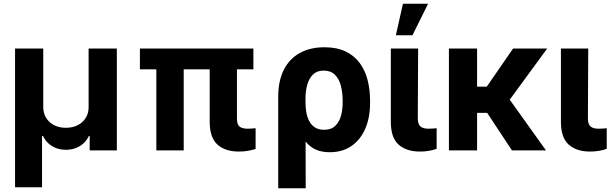

<svg xmlns="http://www.w3.org/2000/svg" viewBox="-20 -806 3277 1029"><path d="M60.7 197.7V-545.9H211.7V-232Q211.9 -199.5 227.3 -174.3Q242.8 -149.1 270.1 -135.1Q297.5 -121.1 333.2 -121.1Q369.5 -121.1 396.9 -135.2Q424.3 -149.3 439.7 -174.4Q455.2 -199.5 454.9 -232V-545.9H606.2V0H460.7V-77.5H456.4Q440.3 -42.2 407.2 -22.6Q374 -2.9 333.2 -3.1Q292.3 -2.9 259.5 -22.6Q226.8 -42.2 210.2 -77.5H205.3V197.7Z M1338 -545.9V-434.4H729.8V-545.9ZM964.6 -545.9V0H817.9V-545.9ZM1103.8 -545.9H1249.9V-170.5Q1250 -138.3 1264.3 -127.2Q1278.6 -116.2 1307.5 -116.2Q1320 -116.2 1330.9 -117.2Q1341.8 -118.2 1349.9 -118.9V-7.4Q1331.2 -1.9 1308.8 2.3Q1286.3 6.4 1260.1 6.2Q1188.1 6.4 1146.1 -30.6Q1104.1 -67.6 1103.8 -152.9Z M1471.1 203.1V-288.5Q1471.4 -374.2 1501.7 -433.2Q1531.9 -492.1 1587.5 -522.4Q1643 -552.7 1718.4 -552.7Q1785.5 -552.7 1832.3 -530.2Q1879 -507.6 1908 -468.2Q1936.9 -428.7 1950.1 -377Q1963.3 -325.3 1963.3 -266.8V-257Q1963.8 -176.9 1937.8 -116.8Q1911.9 -56.8 1863.6 -23.5Q1815.2 9.8 1747.5 9.8Q1684.1 9.8 1644.9 -20.8Q1605.8 -51.5 1583.9 -106.2Q1562.1 -160.9 1549.8 -233L1617.2 -257.8Q1617.2 -233 1621.2 -207.1Q1625.3 -181.2 1636.1 -159.3Q1646.9 -137.3 1666.5 -123.9Q1686 -110.5 1716.6 -110.5Q1756 -110.5 1777.6 -132.3Q1799.3 -154 1808 -187.7Q1816.7 -221.5 1816.4 -257V-266.8Q1816.4 -310.4 1806.7 -346.9Q1797.1 -383.4 1774.8 -405.6Q1752.4 -427.7 1714.3 -427.7Q1679 -427.7 1657.5 -406.7Q1635.9 -385.7 1626.5 -350.8Q1617 -315.9 1617.2 -274.2L1618.4 203.1Z M2074.6 -545.9H2220.9L2219.1 -170.5Q2219.9 -138.3 2234.5 -127.2Q2249.1 -116.2 2277 -116.2Q2291.1 -116.2 2301.5 -117.2Q2311.8 -118.2 2320.1 -118.9V-8.2Q2301.5 -1.6 2278.4 2.4Q2255.4 6.4 2230.1 6.2Q2158.7 6.4 2116.7 -30.6Q2074.7 -67.6 2074.6 -152.9ZM2101.6 -617 2139.5 -785.9H2274.2L2190.6 -617Z M2536.9 -545.9V0H2385.9V-545.9ZM2912.5 -545.9 2660.2 -201.2H2510.7L2499 -341.4H2588.7L2729.7 -545.9ZM2723.6 0 2579.1 -219.1 2695.3 -294.9 2906.1 0Z M2986.2 -545.9H3132.5L3130.8 -170.5Q3131.5 -138.3 3146.1 -127.2Q3160.7 -116.2 3188.6 -116.2Q3202.7 -116.2 3213.1 -117.2Q3223.4 -118.2 3231.7 -118.9V-8.2Q3213.1 -1.6 3190 2.4Q3167 6.4 3141.7 6.2Q3070.3 6.4 3028.3 -30.6Q2986.3 -67.6 2986.2 -152.9Z"/></svg>

Font: Inter
Style: Regular
Weight: 400
Designer: Rasmus Andersson
Foundry: rsms
Version: Version 4.000;git-8c9346024